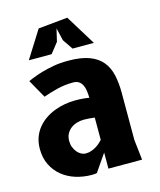

<svg xmlns="http://www.w3.org/2000/svg" viewBox="-115 -845 780 935"><g transform="rotate(-15 275.0 -377.0)"><path d="M486.5 0H317V-81L257 6Q253 7 247.5 7.8Q242 8.5 231.5 8.5Q188.5 8.5 150 -3.8Q111.5 -16 82.5 -39.8Q53.5 -63.5 36.2 -98.5Q19 -133.5 19 -179Q19 -211 28.5 -237Q38 -263 54.8 -283.5Q71.5 -304 93.5 -319Q115.5 -334 140.8 -343.8Q166 -353.5 192.8 -358.2Q219.5 -363 245 -363Q267.5 -363 285.2 -361.5Q303 -360 316.5 -357.5Q316 -377.5 313.5 -394.2Q311 -411 304.5 -423.5Q298 -436 287 -443Q276 -450 259 -450Q216.5 -450 177.5 -440.2Q138.5 -430.5 107 -419L55 -511.5Q94 -529 131.5 -539.5Q155.5 -546.5 188.2 -552.5Q221 -558.5 263.5 -558.5Q328.5 -558.5 369.8 -542.8Q411 -527 434.2 -498.2Q457.5 -469.5 466.2 -429.2Q475 -389 475 -340.5V-102.5ZM317 -257.5Q305 -259 290.8 -260.2Q276.5 -261.5 263.5 -261.5Q245.5 -261.5 228.2 -256.5Q211 -251.5 197.5 -241.5Q184 -231.5 175.5 -216Q167 -200.5 167 -179.5Q167 -162.5 172.5 -148Q178 -133.5 187 -122.8Q196 -112 207.2 -106Q218.5 -100 230 -100Q244.5 -100 257.8 -104.5Q271 -109 282.2 -115.8Q293.5 -122.5 302.2 -130.5Q311 -138.5 317 -145ZM407 -610H299.5L264.5 -661.5L249.5 -725L234.5 -661.5L194 -610H79L165.5 -747.5L313.5 -762Z"/></g></svg>

Font: B612
Style: Bold
Weight: 700
Designer: Nicolas Chauveau, Thomas Paillot, Jonathan Favre-Lamarine, Jean-Luc Vinot
Foundry: AIRBUS
Version: Version 1.008